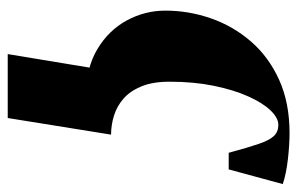

<svg xmlns="http://www.w3.org/2000/svg" viewBox="-156 -398 770 497"><g transform="rotate(90 228.5 -150.0)"><path d="M228.5 12Q157.5 12 108.2 -17.2Q59 -46.5 33.5 -93.5Q8 -140.5 8 -193.5Q8 -254 28 -311.5Q48 -369 87.8 -415Q127.5 -461 187 -488Q246.5 -515 325 -515Q354.5 -515 392.2 -510.8Q430 -506.5 457 -497.5L419 -357.5H376Q362.5 -407.5 353 -435.2Q343.5 -463 332.5 -474.5Q321.5 -486 304 -486Q285.5 -486 266 -465.5Q246.5 -445 229.8 -407.5Q213 -370 202.5 -318.5Q192 -267 192 -204.5Q192 -161 204 -131.8Q216 -102.5 235.8 -85.2Q255.5 -68 280 -60.5Q304.5 -53 329 -53ZM161 -30.5 329 -53 286 214.5H120.5Z"/></g></svg>

Font: Merriweather 144pt Black
Style: Italic
Weight: 900
Italic angle: -7.8°
Version: Version 2.101